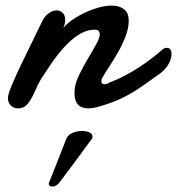

<svg xmlns="http://www.w3.org/2000/svg" viewBox="-20 -375 633 686"><path d="M44.9 12.2Q27.8 12.2 18.1 1.5Q8.3 -9.3 8.3 -24.9Q8.3 -37.6 22.9 -72.5Q37.6 -107.4 57.1 -147.5Q82 -199.7 101.1 -238Q120.1 -276.4 129.4 -296.4Q139.2 -317.4 153.8 -327.6Q168.5 -337.9 182.6 -337.9Q194.3 -337.9 203.6 -329.3Q212.9 -320.8 212.9 -304.2Q212.9 -297.9 211.4 -290.5Q210 -283.2 206.1 -274.9Q221.2 -293.9 251 -312.3Q280.8 -330.6 315.4 -342.8Q350.1 -355 379.4 -355Q405.3 -355 422.6 -342.5Q439.9 -330.1 439.9 -300.3Q439.9 -274.9 428.7 -245.4Q417.5 -215.8 401.9 -188.5Q385.3 -159.7 370.8 -137.9Q356.4 -116.2 348.6 -102.1Q342.3 -94.2 342.3 -84Q342.3 -74.2 352.5 -74.2Q356 -74.2 360.4 -75Q364.7 -75.7 371.1 -80.1Q407.7 -93.8 444.1 -114.7Q480.5 -135.7 511 -158.2Q541.5 -180.7 560.1 -197.8Q567.9 -204.1 575.2 -204.1Q592.8 -204.1 592.8 -181.6Q592.8 -166.5 583.3 -147.9Q573.7 -129.4 553.2 -113.3Q517.6 -87.9 486.6 -66.2Q455.6 -44.4 420.9 -26.9Q386.2 -9.3 338.4 4.4Q313.5 12.2 295.9 12.2Q246.1 12.2 246.1 -42.5Q246.1 -45.9 246.3 -49.1Q246.6 -52.2 247.1 -56.2Q248.5 -78.1 262.7 -107.2Q276.9 -136.2 293.5 -164.6Q310.1 -191.9 323.2 -215.8Q336.4 -239.7 336.4 -251.5Q336.4 -269 319.8 -269Q289.1 -269 261 -251Q232.9 -232.9 208.3 -205.3Q183.6 -177.7 163.1 -147.7Q142.6 -117.7 127 -93.3Q115.7 -74.7 105.2 -49.8Q94.7 -24.9 80.8 -6.3Q66.9 12.2 44.9 12.2ZM167 291.5Q154.3 291.5 154.3 281.7Q154.3 277.8 155.8 275.9L186.5 198.7L216.8 121.1Q223.1 106.4 239.7 99.6Q256.3 92.8 272.5 92.8Q288.1 92.8 299.3 97.9Q310.5 103 310.5 112.3Q310.5 117.2 308.1 121.1L251 198.7L193.4 275.9Q181.2 291.5 167 291.5Z"/></svg>

Font: Damion
Style: Regular
Weight: 400
Designer: Vernon Adams
Foundry: Vernon Adams
Version: Version 1.100; ttfautohint (v1.8.4.7-5d5b)